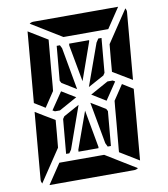

<svg xmlns="http://www.w3.org/2000/svg" viewBox="-104 -1086 1024 1173"><g transform="rotate(-10 408.0 -500.0)"><path d="M610 -698 618 -784 751 -983Q758 -970 757 -959L721 -544L603 -615ZM537 -383 518 -170H498L487 -193L440 -452L529 -398ZM276 -552 361 -500 249 -438H218L204 -446ZM375 -548 287 -602 279 -617 298 -830H318L328 -810ZM650 -531 716 -490 678 -52 560 -124 561 -138 564 -170 576 -302 584 -396 588 -438ZM206 -302 198 -216 65 -17Q58 -30 59 -41L95 -456L151 -422L178 -406L213 -385ZM166 -469 100 -510 138 -948 256 -876 240 -698 231 -590 228 -562ZM374 -818 375 -830H499L498 -822L416 -590ZM348 -876 159 -992Q170 -1000 184 -1000H390H514H709L626 -876H587H503H379ZM442 -178 441 -170H317L318 -182L400 -410ZM468 -124 657 -8Q646 0 632 0H426H302H107L190 -124H229H313H437ZM612 -554 540 -447 454 -500 566 -562H598ZM367 -452 274 -190 260 -170H240L259 -383L269 -398ZM448 -548 541 -807 556 -830H576L557 -617L547 -602Z"/></g></svg>

Font: DSEG14 Modern Mini
Style: Bold Italic
Weight: 700
Italic angle: -5°
Designer: Keshikan(Twitter:@keshinomi_88pro)
Version: Version 0.46